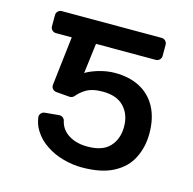

<svg xmlns="http://www.w3.org/2000/svg" viewBox="-85 -613 710 707"><g transform="rotate(15 270.0 -259.5)"><path d="M215.6 -1.1Q178.6 -11 149.9 -30.5Q120 -49.4 100.9 -79.9Q87.7 -100.5 83.8 -127.5L83.5 -130.7Q83.5 -138.5 89 -144.4Q94.5 -150.2 102.6 -150.9L155.5 -155.9Q163.7 -156.6 170.1 -151.8Q176.5 -147 177.9 -139.2Q183.9 -112.6 206.7 -94.5Q237.6 -71 285.5 -71Q344.1 -71 370.7 -100.5Q397.7 -130 397.7 -176.1Q397.7 -223 370 -252.1Q343 -281.2 288.4 -281.2Q247.2 -281.2 223.4 -265.6Q205.3 -254.3 192.5 -238.6Q189.3 -234.7 184.5 -232.8Q179.7 -230.8 174.7 -231.2L123.6 -235.4Q114.7 -236.2 109.2 -242.9Q103.7 -249.6 104.8 -258.5L126.4 -444.6H66.1Q57.5 -444.6 51.5 -450.6Q45.5 -456.7 45.5 -465.2V-507.8Q45.5 -516.3 51.5 -522.4Q57.5 -528.4 66.1 -528.4H446.4Q455.3 -528.4 461.3 -522.4Q467.3 -516.3 467.3 -507.8V-465.2Q467.3 -456.7 461.3 -450.6Q455.3 -444.6 446.4 -444.6H218.8L204.5 -329.5Q220.2 -339.8 249.6 -349.1Q283.7 -359.4 314.6 -359.4Q367.9 -359.4 407.7 -339.5Q449.6 -317.8 471.9 -276.6Q494.3 -235.1 494.3 -176.1Q494.3 -124.6 473 -82.4Q452.4 -40.5 405.9 -16Q360.1 8.5 285.5 8.5Q251.4 8.5 215.6 -1.1Z"/></g></svg>

Font: DeltaSans
Style: Regular
Weight: 400
Designer: Rasmus Andersson
Foundry: rsms
Version: Version 3.012